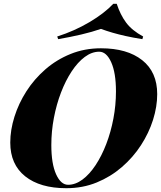

<svg xmlns="http://www.w3.org/2000/svg" viewBox="-20 -976 849 1010"><path d="M502 -704Q463 -704 426 -676.5Q389 -649 357 -600.5Q325 -552 301 -489.5Q277 -427 263.5 -356Q250 -285 250 -213Q250 -115 275 -59.5Q300 -4 338 -4Q377 -4 414 -31.5Q451 -59 483 -107.5Q515 -156 539 -218.5Q563 -281 576.5 -352Q590 -423 590 -495Q590 -593 565 -648.5Q540 -704 502 -704ZM34 -226Q34 -292 56 -362Q78 -432 119 -496Q160 -560 218.5 -611Q277 -662 351 -692Q425 -722 511 -722Q649 -722 728 -659.5Q807 -597 807 -481Q807 -415 785 -345.5Q763 -276 721.5 -212Q680 -148 621 -97Q562 -46 488.5 -16Q415 14 329 14Q191 14 112.5 -48.5Q34 -111 34 -226ZM511 -824Q465 -808 407.5 -794.5Q350 -781 286 -770L281 -784Q372 -813 450.5 -859.5Q529 -906 576 -956H594Q613 -898 643.5 -857Q674 -816 733 -784L729 -770Q679 -778 641 -786.5Q603 -795 572 -804Q541 -813 511 -824Z"/></svg>

Font: Playfair Display Black
Style: Italic
Weight: 900
Italic angle: -14°
Designer: Claus Eggers Sørensen
Foundry: Claus Eggers Sørensen
Version: Version 1.203